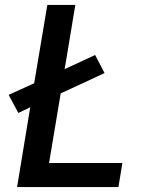

<svg xmlns="http://www.w3.org/2000/svg" viewBox="-20 -755 616 775"><path d="M49 0H458L474 -97H178L225 -378L402 -460L364 -533L241 -476L284 -735H171L118 -419L15 -372L54 -299L102 -322Z"/></svg>

Font: Iosevka Sparkle Semibold
Style: Italic
Weight: 600
Italic angle: -9°
Designer: Belleve Invis
Foundry: Belleve Invis
Version: Version 4.5.0; ttfautohint (v1.8.3)